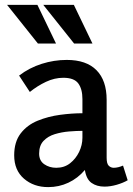

<svg xmlns="http://www.w3.org/2000/svg" viewBox="-20 -754 542 785"><path d="M253 -509Q333 -509 374.5 -467Q416 -425 416 -346V-109Q416 -85 424.5 -76.5Q433 -68 445 -68Q454 -68 464 -70.5Q474 -73 483 -77L502 -17Q483 -6 457 1.5Q431 9 407 9Q376 9 354.5 -6Q333 -21 327 -59Q298 -25 259.5 -7Q221 11 177 11Q118 11 78 -23.5Q38 -58 38 -119Q38 -174 64.5 -208.5Q91 -243 134 -260.5Q177 -278 225.5 -284.5Q274 -291 317 -291V-349Q317 -390 300 -413Q283 -436 239 -436Q203 -436 168 -419.5Q133 -403 102 -378L58 -445Q100 -477 150.5 -493Q201 -509 253 -509ZM317 -219Q293 -219 262.5 -216.5Q232 -214 204 -205.5Q176 -197 158 -178Q140 -159 140 -126Q140 -97 161 -82.5Q182 -68 210 -68Q243 -68 266.5 -86.5Q290 -105 303.5 -133Q317 -161 317 -191ZM282 -734 358 -576H283L157 -734ZM133 -734 209 -576H135L9 -734Z"/></svg>

Font: Rosario Light SemiBold
Style: Regular
Weight: 600
Version: Version 1.101; ttfautohint (v1.8.1.43-b0c9)